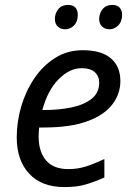

<svg xmlns="http://www.w3.org/2000/svg" viewBox="-20 -750 539 780"><path d="M242 10Q149 10 98.5 -44.5Q48 -99 48 -192Q48 -256 66.5 -318.5Q85 -381 120 -432.5Q155 -484 204.5 -515Q254 -546 316 -546Q392 -546 430.5 -513Q469 -480 469 -421Q469 -369 436.5 -326Q404 -283 335 -257.5Q266 -232 156 -232H139Q138 -223 137.5 -213Q137 -203 137 -195Q137 -134 167 -98.5Q197 -63 258 -63Q296 -63 330 -74Q364 -85 404 -104V-29Q366 -12 329.5 -1Q293 10 242 10ZM152 -303H159Q219 -303 270 -313.5Q321 -324 352 -348.5Q383 -373 383 -414Q383 -440 365.5 -456.5Q348 -473 311 -473Q263 -473 218.5 -428.5Q174 -384 152 -303ZM425 -631Q407 -631 395 -642Q383 -653 383 -673Q383 -696 397 -713Q411 -730 436 -730Q456 -730 466 -719Q476 -708 476 -690Q476 -662 460 -646.5Q444 -631 425 -631ZM246 -631Q227 -631 215 -642Q203 -653 203 -673Q203 -696 217 -713Q231 -730 256 -730Q277 -730 286.5 -719Q296 -708 296 -690Q296 -662 280.5 -646.5Q265 -631 246 -631Z"/></svg>

Font: Manna Sans
Style: Italic
Weight: 400
Italic angle: -12°
Designer: Monotype Design Team
Foundry: Monotype Imaging Inc.
Version: Version 2.001.1; ttfautohint (v1.8.2)